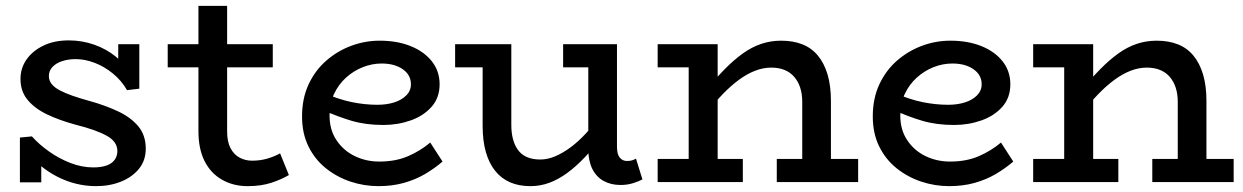

<svg xmlns="http://www.w3.org/2000/svg" viewBox="-20 -622 4247 656"><path d="M308 14Q273 14 239 5.5Q205 -3 173.5 -19.5Q142 -36 117 -57.5Q92 -79 74 -106L121 -105V1H48V-152L89 -156Q113 -129 147.5 -104.5Q182 -80 221 -65Q260 -50 299 -50Q324 -50 342.5 -56Q361 -62 371 -75Q381 -88 381 -106Q381 -122 372 -135Q363 -148 345 -158Q327 -168 300.5 -177.5Q274 -187 238 -196Q183 -211 141 -231Q99 -251 74.5 -280.5Q50 -310 50 -352Q50 -389 70.5 -418.5Q91 -448 128 -466Q165 -484 215 -484Q260 -484 301.5 -469.5Q343 -455 375 -429Q407 -403 425 -367L384 -368V-471H456V-319L414 -314Q395 -347 365.5 -371Q336 -395 303 -407.5Q270 -420 239 -420Q213 -420 192 -413Q171 -406 159 -393Q147 -380 147 -362Q147 -347 156.5 -335Q166 -323 184 -313.5Q202 -304 227.5 -295Q253 -286 286 -277Q340 -262 383.5 -241.5Q427 -221 452.5 -190.5Q478 -160 478 -114Q478 -74 455 -45.5Q432 -17 393.5 -1.5Q355 14 308 14Z M826 14Q777 14 738.5 -8Q700 -30 679 -71.5Q658 -113 658 -174V-602H756V-173Q756 -138 767.5 -116Q779 -94 798.5 -83.5Q818 -73 841 -73Q869 -73 893 -80Q917 -87 937 -98L967 -24Q942 -9 907 2.5Q872 14 826 14ZM553 -392V-471H912V-392Z M1273 14Q1224 14 1177.5 -1.5Q1131 -17 1093.5 -47Q1056 -77 1034 -121.5Q1012 -166 1012 -224Q1012 -286 1034.5 -334Q1057 -382 1095 -415Q1133 -448 1180 -465.5Q1227 -483 1277 -483Q1337 -483 1383 -464.5Q1429 -446 1455.5 -412.5Q1482 -379 1482 -334Q1482 -288 1454.5 -257Q1427 -226 1383 -210.5Q1339 -195 1290 -195Q1229 -195 1180.5 -209.5Q1132 -224 1086 -245L1085 -305Q1138 -282 1182.5 -273Q1227 -264 1269 -264Q1301 -264 1326.5 -272Q1352 -280 1368 -296Q1384 -312 1384 -334Q1384 -366 1356 -385.5Q1328 -405 1284 -405Q1251 -405 1219.5 -392.5Q1188 -380 1162.5 -357Q1137 -334 1121.5 -301.5Q1106 -269 1106 -227Q1106 -178 1130 -142.5Q1154 -107 1192.5 -88.5Q1231 -70 1276 -70Q1332 -70 1374.5 -88.5Q1417 -107 1450 -135L1492 -70Q1464 -46 1431.5 -27Q1399 -8 1359.5 3Q1320 14 1273 14Z M1792 14Q1753 14 1723 1Q1693 -12 1672 -38Q1651 -64 1640 -102.5Q1629 -141 1629 -192V-471H1727V-195Q1727 -169 1732.5 -147.5Q1738 -126 1749.5 -110Q1761 -94 1780 -85.5Q1799 -77 1826 -77Q1851 -77 1877 -88Q1903 -99 1930 -119Q1957 -139 1984 -168.5Q2011 -198 2037 -234V-155Q2007 -115 1977.5 -84Q1948 -53 1918 -31Q1888 -9 1857 2.5Q1826 14 1792 14ZM1535 -392V-471H1707V-392ZM2100 10Q2067 10 2042 -4Q2017 -18 2003.5 -45.5Q1990 -73 1990 -113V-471H2088V-121Q2088 -95 2097.5 -83.5Q2107 -72 2122 -72Q2132 -72 2139 -74Q2146 -76 2153 -80L2175 -9Q2162 -2 2142.5 4Q2123 10 2100 10ZM1904 -392V-471H2074V-392Z M2721 0V-274Q2721 -301 2714 -322.5Q2707 -344 2693.5 -359.5Q2680 -375 2660.5 -383Q2641 -391 2615 -391Q2588 -391 2560.5 -380.5Q2533 -370 2505 -349.5Q2477 -329 2449.5 -300.5Q2422 -272 2394 -236V-316Q2426 -355 2456.5 -386Q2487 -417 2517.5 -439Q2548 -461 2580.5 -472Q2613 -483 2649 -483Q2690 -483 2721.5 -470.5Q2753 -458 2774.5 -432Q2796 -406 2807.5 -367.5Q2819 -329 2819 -277V0ZM2227 0V-79H2518V0ZM2333 0V-471H2432V0ZM2227 -392V-471H2411V-392ZM2634 0V-79H2912V0Z M3223 14Q3174 14 3127.5 -1.5Q3081 -17 3043.5 -47Q3006 -77 2984 -121.5Q2962 -166 2962 -224Q2962 -286 2984.5 -334Q3007 -382 3045 -415Q3083 -448 3130 -465.5Q3177 -483 3227 -483Q3287 -483 3333 -464.5Q3379 -446 3405.5 -412.5Q3432 -379 3432 -334Q3432 -288 3404.5 -257Q3377 -226 3333 -210.5Q3289 -195 3240 -195Q3179 -195 3130.5 -209.5Q3082 -224 3036 -245L3035 -305Q3088 -282 3132.5 -273Q3177 -264 3219 -264Q3251 -264 3276.5 -272Q3302 -280 3318 -296Q3334 -312 3334 -334Q3334 -366 3306 -385.5Q3278 -405 3234 -405Q3201 -405 3169.5 -392.5Q3138 -380 3112.5 -357Q3087 -334 3071.5 -301.5Q3056 -269 3056 -227Q3056 -178 3080 -142.5Q3104 -107 3142.5 -88.5Q3181 -70 3226 -70Q3282 -70 3324.5 -88.5Q3367 -107 3400 -135L3442 -70Q3414 -46 3381.5 -27Q3349 -8 3309.5 3Q3270 14 3223 14Z M4004 0V-274Q4004 -301 3997 -322.5Q3990 -344 3976.5 -359.5Q3963 -375 3943.5 -383Q3924 -391 3898 -391Q3871 -391 3843.5 -380.5Q3816 -370 3788 -349.5Q3760 -329 3732.5 -300.5Q3705 -272 3677 -236V-316Q3709 -355 3739.5 -386Q3770 -417 3800.5 -439Q3831 -461 3863.5 -472Q3896 -483 3932 -483Q3973 -483 4004.5 -470.5Q4036 -458 4057.5 -432Q4079 -406 4090.5 -367.5Q4102 -329 4102 -277V0ZM3510 0V-79H3801V0ZM3616 0V-471H3715V0ZM3510 -392V-471H3694V-392ZM3917 0V-79H4195V0Z"/></svg>

Font: BioRhyme ExtraBold
Style: Regular
Weight: 400
Version: Version 1.600;gftools[0.9.33]